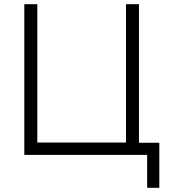

<svg xmlns="http://www.w3.org/2000/svg" viewBox="-20 -739 805 916"><path d="M682 157V0H96V-719H158V-59H581V-719H643V-58H740V157Z"/></svg>

Font: Nunitoga
Style: Light
Weight: 300
Designer: Vernon Adams
Foundry: Vernon Adams
Version: Version 1.0